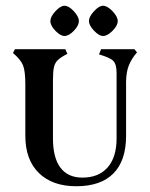

<svg xmlns="http://www.w3.org/2000/svg" viewBox="-20 -638 521 667"><path d="M245 9Q162 9 115 -37Q68 -83 68 -166V-345Q68 -391 60 -411Q52 -431 25 -454L32 -467H207L214 -451Q191 -439 181 -429.5Q171 -420 167.5 -405Q164 -390 164 -360V-157Q164 -90 190 -55.5Q216 -21 266 -21Q323 -21 354 -56.5Q385 -92 385 -157V-384Q385 -415 373.5 -426.5Q362 -438 324 -449L331 -467H447L456 -456L447 -445Q430 -422 423.5 -398.5Q417 -375 418 -336V-166Q418 -80 374 -35.5Q330 9 245 9ZM204 -618Q219 -618 236.5 -599Q254 -580 254 -565Q254 -549 236.5 -531Q219 -513 204 -513Q190 -513 172.5 -531Q155 -549 155 -565Q155 -580 172.5 -599Q190 -618 204 -618ZM338 -618Q353 -618 371 -599Q389 -580 389 -565Q389 -549 371 -531Q353 -513 338 -513Q324 -513 306.5 -531.5Q289 -550 289 -565Q289 -580 306.5 -599Q324 -618 338 -618Z"/></svg>

Font: Katibeh
Style: Regular
Weight: 400
Designer: Arabic design by Kourosh Beigpour, Latin design by Eduardo Tunni, engineering by Lasse Fister
Version: Version 1.000